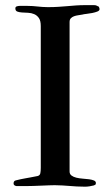

<svg xmlns="http://www.w3.org/2000/svg" viewBox="-20 -722 430 745"><path d="M138.2 -70.8V-621.1Q138.2 -641.6 130.9 -652.1Q123.5 -662.6 112.5 -667.2Q101.6 -671.9 88.9 -672.4Q76.2 -672.9 65.2 -673.6Q54.2 -674.3 46.9 -677.2Q39.6 -680.2 39.6 -689.5Q39.6 -695.8 45.7 -697.5Q51.8 -699.2 57.1 -699.2H84.5Q96.7 -699.2 106.7 -698.5Q116.7 -697.8 125.7 -696.8Q134.8 -695.8 144.3 -695.1Q153.8 -694.3 165.5 -694.3Q189.5 -694.3 207.5 -695.6Q225.6 -696.8 242.2 -698.2Q258.8 -699.7 275.4 -700.9Q292 -702.1 312.5 -702.1H345.2Q352.1 -702.1 356.4 -699.5Q360.8 -696.8 363.3 -696.3Q365.2 -690.9 365.7 -690.4Q366.2 -689.9 366.2 -686Q366.2 -680.7 357.7 -677.2Q349.1 -673.8 338.1 -671.6Q327.1 -669.4 315.9 -668.2Q304.7 -667 299.8 -665.5Q292 -664.1 283.2 -662.8Q274.4 -661.6 267.1 -658.9Q259.8 -656.2 254.9 -651.1Q250 -646 250 -636.7V-56.6Q250 -46.4 257.6 -40.8Q265.1 -35.2 276.4 -32.5Q287.6 -29.8 301 -28.8Q314.5 -27.8 325.7 -26.4Q336.9 -24.9 344.5 -21.7Q352.1 -18.6 352.1 -11.7Q352.1 -6.3 349.1 -4.9Q346.2 -3.4 343.8 -2.4Q336.9 -0.5 327.1 1Q317.4 2.4 310.1 2.4Q292.5 2.4 277.8 1.5Q263.2 0.5 249.5 -0.5Q235.8 -1.5 222.2 -2.4Q208.5 -3.4 192.4 -3.4Q184.6 -3.4 170.7 -2.9Q156.7 -2.4 140.9 -1.7Q125 -1 109.4 -0.5Q93.8 0 82.5 0H43.9Q41.5 0 37.1 -2.4Q32.7 -4.9 32.7 -10.3Q32.7 -20 41 -22Q51.8 -24.9 60.3 -26.6Q68.8 -28.3 78.1 -30Q87.4 -31.7 98.6 -33.7Q109.9 -35.6 126.5 -39.1Q134.8 -41.5 136.5 -49.8Q138.2 -58.1 138.2 -70.8Z"/></svg>

Font: IM FELL French Canon SC
Style: Regular
Weight: 400
Designer: Igino Marini
Foundry: Igino Marini
Version: 3.00